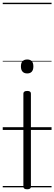

<svg xmlns="http://www.w3.org/2000/svg" viewBox="-20 -950 397 1404"><path d="M179 434Q151 434 151 415V-266Q151 -275 158 -280Q165 -285 179 -285Q206 -285 206 -266V415Q206 425 199 429.5Q192 434 179 434ZM179 -413Q157 -413 145 -426Q133 -439 133 -464Q133 -490 145 -502.5Q157 -515 179 -515Q201 -515 212.5 -502.5Q224 -490 224 -464Q224 -439 212.5 -426Q201 -413 179 -413ZM0 410H357V420H0ZM0 -20H357V0H0ZM0 -505H357V-500H0ZM0 -930H357V-920H0Z"/></svg>

Font: Playwrite DE Grund Guides
Style: Regular
Weight: 400
Designer: Veronika Burian, José Scaglione
Foundry: TypeTogether
Version: Version 1.003